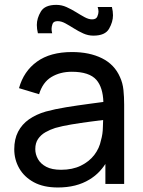

<svg xmlns="http://www.w3.org/2000/svg" viewBox="-20 -774 602 808"><path d="M373 -624Q351 -624 330.5 -633.2Q310 -642.5 291 -654.5Q272 -666.5 255 -675.8Q238 -685 223 -685Q205 -685 201 -673.2Q197 -661.5 197 -652.5Q197 -644 199.5 -634H139.5Q135 -652.5 135 -669Q135 -697 151.8 -725.2Q168.5 -753.5 217 -753.5Q239.5 -753.5 260 -744.2Q280.5 -735 299.8 -723Q319 -711 336 -701.8Q353 -692.5 367.5 -692.5Q384.5 -692.5 389.5 -704.2Q394.5 -716 394.5 -725Q394.5 -734 391 -744.5H451Q455.5 -726 455.5 -709.5Q455.5 -682 439 -653Q422.5 -624 373 -624ZM223.5 15Q163 15 122.2 -7.2Q81.5 -29.5 60.8 -66Q40 -102.5 40 -146Q40 -188.5 56.2 -219.8Q72.5 -251 102 -271.8Q131.5 -292.5 172.5 -304.5Q211 -315 258.8 -322.8Q306.5 -330.5 355.5 -337Q386.5 -341 415 -345Q413 -406 386 -437.5Q356 -472 282 -472Q233 -472 196.2 -449.8Q159.5 -427.5 144.5 -377.5L60 -403Q79.5 -474 135.5 -514.5Q191.5 -555 283 -555Q356.5 -555 409.2 -528.8Q462 -502.5 485 -449.5Q496.5 -424.5 499.5 -395.2Q502.5 -366 502.5 -334V0H423.5V-84Q396.5 -42.5 356.5 -18.5Q302 15 223.5 15ZM237 -59.5Q285 -59.5 320.2 -76.8Q355.5 -94 377 -122.2Q398.5 -150.5 405 -184Q412.5 -209 413 -239.5Q413.5 -256.5 414 -269Q386.5 -265.5 359.5 -262Q317.5 -256.5 280 -250.2Q242.5 -244 212.5 -235.5Q190.5 -228.5 171.2 -217.5Q152 -206.5 140.2 -189.2Q128.5 -172 128.5 -146.5Q128.5 -124.5 139.8 -104.5Q151 -84.5 174.8 -72Q198.5 -59.5 237 -59.5Z"/></svg>

Font: Cns Manrope Med
Style: Regular
Weight: 500
Designer: Mikhail Sharanda
Foundry: Mikhail Sharanda
Version: Version 4.504